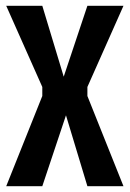

<svg xmlns="http://www.w3.org/2000/svg" viewBox="-20 -645 449 665"><path d="M126.5 -312.5V-343.8L1.5 -625H126.5L200.7 -379.4L282.7 -625H407.7L282.7 -343.8V-312.5L407.7 0H282.7L208.5 -245.6L126.5 0H1.5Z"/></svg>

Font: Oswald
Style: Book
Weight: 400
Designer: vernon adams
Foundry: vernon adams
Version: Version 1.000